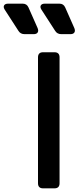

<svg xmlns="http://www.w3.org/2000/svg" viewBox="-131 -1031 430 1051"><path d="M105 0Q77 0 77 -28V-717Q77 -745 105 -745H167Q195 -745 195 -717V-28Q195 0 167 0ZM4 -844Q-19 -844 -30 -862L-105 -978Q-114 -992 -108.5 -1001.5Q-103 -1011 -86 -1011H-7Q16 -1011 25 -990L75 -877Q81 -862 75 -853Q69 -844 53 -844ZM205 -844Q182 -844 171 -862L96 -978Q87 -992 92.5 -1001.5Q98 -1011 115 -1011H194Q217 -1011 226 -990L276 -877Q282 -862 276 -853Q270 -844 254 -844Z"/></svg>

Font: Pitagon Sans Text SemiBold
Style: Regular
Weight: 600
Designer: Travis Tran
Foundry: Pitagon
Version: Version 1.001; ttfautohint (v1.8.4.7-5d5b);gftools[0.9.26]